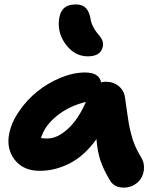

<svg xmlns="http://www.w3.org/2000/svg" viewBox="-20 -815 724 872"><path d="M378.9 -559.1Q321.8 -559.1 282.5 -608.4Q243.2 -657.7 247.1 -717.8Q250 -756.8 268.6 -775.9Q287.1 -794.9 324.2 -794.9Q353.5 -794.9 369.4 -779.1Q385.3 -763.2 391.1 -730Q394 -711.4 402.1 -695.3Q410.2 -679.2 418.5 -668.9Q426.8 -658.7 434.6 -648.9Q442.4 -639.2 446 -627.7Q449.7 -616.2 446.8 -603Q437.5 -559.1 378.9 -559.1ZM161.1 -39.1Q85.4 -39.1 46.6 -89.6Q7.8 -140.1 22 -209Q32.2 -259.8 67.1 -310.5Q102.1 -361.3 149.7 -399.7Q197.3 -438 255.1 -461.9Q313 -485.8 366.2 -485.8Q430.7 -485.8 439 -440.9Q447.8 -443.8 459 -443.8Q496.1 -443.8 520 -423.3Q543.9 -402.8 547.9 -371.1Q550.8 -351.1 556.2 -312.3Q561.5 -273.4 564.9 -254.4Q568.4 -235.4 575.7 -206.1Q583 -176.8 594 -151.6Q605 -126.5 621.1 -100.1Q633.8 -80.1 634 -55.9Q634.3 -31.7 624 -11.2Q613.8 9.3 592 23.2Q570.3 37.1 542 37.1Q497.6 37.1 478 2Q450.7 -43.9 436.8 -84Q422.9 -124 418 -183.1Q363.8 -107.4 296.9 -73.2Q230 -39.1 161.1 -39.1ZM194.8 -186Q240.2 -186 287.8 -229.2Q335.4 -272.5 370.1 -352.1Q293.5 -333.5 238 -288.6Q182.6 -243.7 166 -188Q181.6 -186 194.8 -186Z"/></svg>

Font: Shantell Sans Irregular
Style: Bold Italic
Weight: 700
Italic angle: -11.31°
Designer: Stephen Nixon, Anya Danilova, Shantell Martin
Foundry: Arrow Type
Version: Version 1.006;[9816181b4]